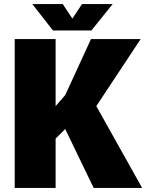

<svg xmlns="http://www.w3.org/2000/svg" viewBox="-20 -919 715 939"><path d="M52 -728H252V-400L299 -454L425 -728H668L451 -400L675 0H438L299 -288L252 -241V0H52ZM239 -770 138 -899H287L334 -828L381 -899H531L427 -770Z"/></svg>

Font: Murecho Black
Style: Regular
Weight: 900
Designer: Neil Summerour
Foundry: Positype
Version: Version 1.010; ttfautohint (v1.8.3)